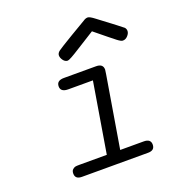

<svg xmlns="http://www.w3.org/2000/svg" viewBox="-120 -739 765 835"><g transform="rotate(-20 262.5 -321.5)"><path d="M87 -26Q87 -39 94 -45Q101 -51 107 -52Q113 -53 125 -53H252L306 -378H192Q157 -378 157 -404Q157 -431 191 -431H340Q372 -431 372 -404L369 -383L314 -53H423Q455 -53 455 -27Q455 0 424 0H118Q87 0 87 -26ZM287 -594Q329 -619 358 -636Q368 -643 378 -643Q387 -643 409 -626Q510 -550 515 -545Q521 -538 521 -529Q521 -518 511 -507Q501 -496 489 -496H487Q480 -496 463.5 -508.5Q447 -521 375 -580Q338 -557 292 -528Q242 -496 233 -496Q221 -496 212.5 -507.5Q204 -519 204 -530Q204 -541 215.5 -549.5Q227 -558 287 -594Z"/></g></svg>

Font: CMU Typewriter Text
Style: LightOblique
Weight: 200
Italic angle: -9.46001°
Version: Version 0.7.0